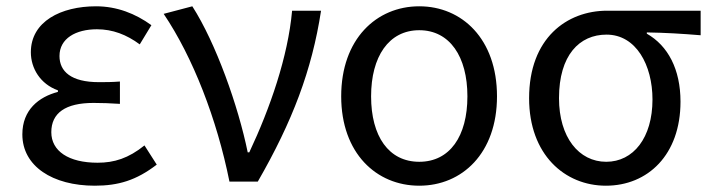

<svg xmlns="http://www.w3.org/2000/svg" viewBox="-20 -577 2260 610"><path d="M281 13C356 13 413 -4 478 -54L439 -115C388 -74 343 -60 290 -60C198 -60 143 -97 143 -157C143 -218 188 -250 277 -250C304 -250 330 -249 361 -247V-318C335 -316 315 -316 294 -316C206 -316 169 -350 169 -399C169 -455 221 -484 288 -484C338 -484 382 -467 424 -436L461 -497C410 -534 351 -557 285 -557C174 -557 78 -509 78 -411C78 -360 108 -310 164 -290V-285C103 -269 51 -228 51 -150C51 -49 147 13 281 13Z M709 0H799C909 -191 971 -354 1000 -543H908C895 -397 838 -233 772 -93H767C737 -240 666 -440 591 -557L500 -533C593 -395 669 -199 709 0Z M1312 13C1448 13 1559 -90 1559 -271C1559 -453 1448 -557 1312 -557C1176 -557 1064 -453 1064 -271C1064 -90 1176 13 1312 13ZM1312 -63C1215 -63 1159 -144 1159 -271C1159 -397 1215 -481 1312 -481C1409 -481 1465 -397 1465 -271C1465 -144 1409 -63 1312 -63Z M1905 13C2038 13 2142 -85 2142 -254C2142 -357 2102 -432 2035 -470V-474C2095 -473 2145 -470 2206 -465V-543H1909C1781 -543 1661 -456 1661 -265C1661 -86 1774 13 1905 13ZM1906 -63C1819 -63 1756 -141 1756 -265C1756 -402 1821 -467 1907 -467C2001 -467 2053 -370 2053 -261C2053 -139 1992 -63 1906 -63Z"/></svg>

Font: Source Han Sans HK
Style: Regular
Weight: 400
Designer: Ryoko NISHIZUKA 西塚涼子 (kana, bopomofo & ideographs); Paul D. Hunt (Latin, Greek & Cyrillic); Sandoll Communications 산돌커뮤니
Foundry: Adobe
Version: Version 2.000;hotconv 1.0.107;makeotfexe 2.5.65593